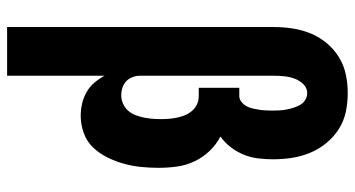

<svg xmlns="http://www.w3.org/2000/svg" viewBox="-249 -534 998 540"><g transform="rotate(90 250.0 -264.0)"><path d="M56 215V-535Q56 -561 60 -587.5Q64 -614 74 -638.5Q84 -663 101 -683.5Q118 -704 140.5 -718Q163 -732 189 -737.5Q215 -743 242 -743Q269 -743 295 -737.5Q321 -732 343.5 -717.5Q366 -703 383 -682Q400 -661 410 -636.5Q420 -612 424 -586Q428 -560 428 -533Q428 -512 425.5 -491Q423 -470 415 -450.5Q407 -431 394 -414Q381 -397 364 -385Q387 -373 405 -354Q423 -335 434 -311.5Q445 -288 448.5 -262.5Q452 -237 452 -211Q452 -186 449.5 -161.5Q447 -137 440.5 -113.5Q434 -90 423 -67.5Q412 -45 395 -27Q378 -9 354 -0.5Q330 8 306 8Q288 8 271 4Q254 0 239 -8.5Q224 -17 212.5 -30.5Q201 -44 193 -59V215ZM248 -106Q260 -106 271.5 -111Q283 -116 291 -125Q299 -134 303.5 -145.5Q308 -157 310.5 -169Q313 -181 314 -193Q315 -205 315 -217V-218Q315 -230 314 -241.5Q313 -253 310.5 -264.5Q308 -276 303.5 -286.5Q299 -297 291 -306Q283 -315 272.5 -319.5Q262 -324 250 -324H227V-438H250Q259 -438 266.5 -444Q274 -450 278.5 -458Q283 -466 285 -475Q287 -484 288.5 -493Q290 -502 290.5 -511.5Q291 -521 291 -530Q291 -540 290.5 -550.5Q290 -561 288 -571Q286 -581 283 -590.5Q280 -600 275 -609Q270 -618 261 -623.5Q252 -629 242 -629Q227 -629 216.5 -618Q206 -607 201 -593Q196 -579 194.5 -564.5Q193 -550 193 -535V-158Q193 -148 197 -137.5Q201 -127 208.5 -120Q216 -113 226.5 -109.5Q237 -106 248 -106Z"/></g></svg>

Font: Iosevka SS18 Heavy
Style: Regular
Weight: 900
Monospace: yes
Designer: Belleve Invis
Foundry: Belleve Invis
Version: Version 25.1.1; ttfautohint (v1.8.4)